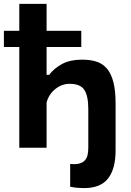

<svg xmlns="http://www.w3.org/2000/svg" viewBox="-20 -758 673 985"><path d="M0 -600H79V-738H219V-600H397V-517H219V-374H232Q258 -408 299 -430Q340 -452 401 -452Q444 -452 476 -441.5Q508 -431 529.5 -405Q551 -379 562 -335.5Q573 -292 573 -226V14Q573 108 534.5 157.5Q496 207 411 207Q395 207 377.5 205.5Q360 204 340 200V83Q369 86 387 81Q405 76 415.5 64.5Q426 53 429.5 36Q433 19 433 -3V-198Q433 -266 412.5 -297Q392 -328 337 -328Q297 -328 263.5 -301Q230 -274 219 -232V0H79V-517H0Z"/></svg>

Font: PT Sans Caption
Style: Bold
Weight: 700
Designer: A.Korolkova, O.Umpeleva, V.Yefimov
Foundry: ParaType Ltd
Version: Version 2.003W OFL